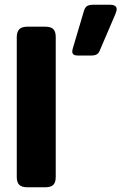

<svg xmlns="http://www.w3.org/2000/svg" viewBox="-20 -793 516 813"><path d="M286 -575Q286 -579 288 -587L334 -742Q339 -761 348 -767Q357 -773 377 -773H443Q474 -773 474 -755Q474 -746 468 -732L402 -578Q398 -568 390 -563Q382 -558 368 -558H308Q286 -558 286 -575ZM51 -43V-636Q51 -658 61.5 -669Q72 -680 96 -680H171Q196 -680 206 -669.5Q216 -659 216 -636V-43Q216 -21 206 -10.5Q196 0 171 0H96Q72 0 61.5 -10.5Q51 -21 51 -43Z"/></svg>

Font: Mitr Medium
Style: Regular
Weight: 500
Designer: Thanarat Vachiruckul
Foundry: Cadson Demak
Version: Version 1.003